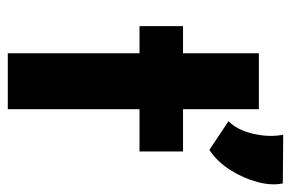

<svg xmlns="http://www.w3.org/2000/svg" viewBox="-144 -586 730 481"><g transform="rotate(90 220.5 -345.0)"><path d="M113 -629H253V-439H359V-330H253V0H113V-330H45V-439H113ZM355 -505 283 -553Q305 -574 314.5 -614.5Q324 -655 317 -690L439 -689Q445 -661 435.5 -625.5Q426 -590 405.5 -557.5Q385 -525 355 -505Z"/></g></svg>

Font: Reem Kufi
Style: Regular
Weight: 400
Designer: Khaled Hosny
Version: Version 1.6